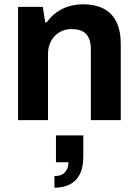

<svg xmlns="http://www.w3.org/2000/svg" viewBox="-20 -558 642 892"><path d="M64 0V-526H179L190 -454H197Q215 -480 240.5 -499Q266 -518 298 -528Q330 -538 368 -538Q420 -538 459 -519Q498 -500 519.5 -459Q541 -418 541 -352V0H402V-330Q402 -355 396 -372.5Q390 -390 378.5 -401.5Q367 -413 350 -418Q333 -423 312 -423Q281 -423 256 -408Q231 -393 217 -367Q203 -341 203 -307V0ZM233 314V260Q267 260 282.5 241.5Q298 223 298 196H240V71H367V169Q367 222 349.5 254Q332 286 302 300Q272 314 233 314Z"/></svg>

Font: Archivo SemiBold
Style: Bold
Weight: 700
Version: Version 2.001